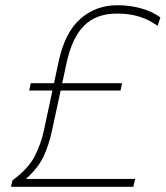

<svg xmlns="http://www.w3.org/2000/svg" viewBox="-20 -716 635 736"><path d="M22 0 28 -25Q88 -68.5 112.8 -116.8Q137.5 -165 148 -215Q155.5 -250 164 -289.5Q172.5 -329 181 -369H92L98 -397H187Q191.5 -419 196.2 -440.2Q201 -461.5 205 -481Q229 -592 288.2 -644Q347.5 -696 430 -696Q478 -696 521.5 -683.8Q565 -671.5 595 -649L584 -617Q549 -642 511.5 -653Q474 -664 429 -664Q349 -664 302.5 -617.8Q256 -571.5 235 -474L218.5 -397H448L442 -369H212.5L179 -214Q168 -162 147.5 -117.2Q127 -72.5 79 -30H498L491 0Z"/></svg>

Font: Commissioner Thin
Style: Italic
Weight: 100
Italic angle: -12°
Designer: Kostas Bartsokas
Foundry: Kostas Bartsokas
Version: Version 1.000; ttfautohint (v1.8.3)